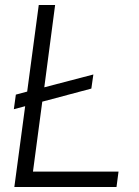

<svg xmlns="http://www.w3.org/2000/svg" viewBox="-20 -743 551 763"><path d="M111 -61 148 -339 343 -391 351 -447 156 -396 199 -723H134L88 -379L43 -367L35 -309L80 -321L37 0H443L451 -61Z"/></svg>

Font: United Sans ExtraLight
Style: Italic
Weight: 200
Italic angle: -8°
Designer: Pablo Impallari, Rodrigo Fuenzalida (Modified by Dan O. Williams)
Version: Version 1.000;PS 001.000;hotconv 1.0.88;makeotf.lib2.5.64775